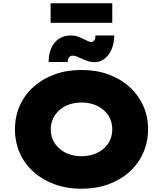

<svg xmlns="http://www.w3.org/2000/svg" viewBox="-20 -1150 1002 1180"><path d="M482 10Q391 10 316.5 -17Q242 -44 186.5 -93.5Q131 -143 101.5 -209.5Q72 -276 72 -355Q72 -434 101.5 -500.5Q131 -567 186.5 -616.5Q242 -666 316.5 -693Q391 -720 481 -720Q571 -720 645.5 -693Q720 -666 775 -616.5Q830 -567 860 -500.5Q890 -434 890 -356Q890 -277 860 -210Q830 -143 775 -93.5Q720 -44 645.5 -17Q571 10 482 10ZM481 -190Q522 -190 556.5 -202Q591 -214 617 -236.5Q643 -259 656.5 -289Q670 -319 670 -355Q670 -391 656.5 -421Q643 -451 617 -473.5Q591 -496 556.5 -508Q522 -520 481 -520Q440 -520 405.5 -508Q371 -496 345 -473Q319 -450 305.5 -420Q292 -390 292 -355Q292 -319 305.5 -289.5Q319 -260 345 -237Q371 -214 405.5 -202Q440 -190 481 -190ZM560 -768Q543 -768 525 -773Q507 -778 481 -790Q462 -799 449.5 -803.5Q437 -808 427 -808Q412 -808 404 -797.5Q396 -787 396 -769H279Q279 -844 316 -888Q353 -932 417 -932Q432 -932 448 -928.5Q464 -925 496 -909Q514 -900 523 -896Q532 -892 541 -892Q554 -892 560.5 -903Q567 -914 566 -932H682Q682 -886 666.5 -848.5Q651 -811 623.5 -789.5Q596 -768 560 -768ZM291 -1010V-1130H670V-1010Z"/></svg>

Font: Lexend Exa Black
Style: Regular
Weight: 900
Designer: Bonnie Shaver-Troup, Thomas Jockin
Foundry: Lexend
Version: Version 1.007